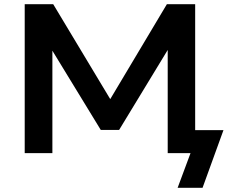

<svg xmlns="http://www.w3.org/2000/svg" viewBox="-20 -725 1078 909"><path d="M821 164 882 0H774V-531L795 -523L544 -110H457L206 -521L228 -530V0H97V-705H232L524 -219H480L770 -705H904V-109H1038L939 164Z"/></svg>

Font: Nunito Sans 10pt SemiExpanded
Style: Bold
Weight: 700
Width: 6
Designer: Vernon Adams
Foundry: Vernon Adams
Version: Version 3.101;gftools[0.9.27]